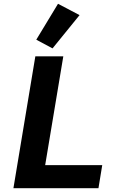

<svg xmlns="http://www.w3.org/2000/svg" viewBox="-20 -996 640 1016"><path d="M51 0 167 -698H315L219 -122H521L501 0ZM258 -740 172 -786 287 -976 401 -916Z"/></svg>

Font: iA Writer Mono V
Style: Regular
Weight: 400
Italic angle: -9.5°
Designer: Mike Abbink, Paul van der Laan, Pieter van Rosmalen
Foundry: Bold Monday
Version: Version 2.000